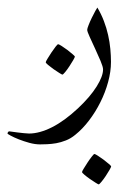

<svg xmlns="http://www.w3.org/2000/svg" viewBox="-73 -188 352 509"><path d="M221.2 -23.9Q221.2 2 213.6 29.5Q206.1 57.1 193.1 83Q180.2 108.9 163.1 131.3Q146 153.8 126.5 169.4Q114.7 179.2 101.6 184.3Q88.4 189.5 75.9 191.7Q63.5 193.8 52.2 194.3Q41 194.8 33.2 194.8Q20 194.8 4.9 190.7Q-10.3 186.5 -23.2 181.4Q-36.1 176.3 -44.7 171.6Q-53.2 167 -53.2 166Q-53.2 164.6 -51.8 162.4Q-50.3 160.2 -48.8 160.2Q-48.3 160.2 -41.7 161.1Q-35.2 162.1 -26.9 163.1Q-18.6 164.1 -10 165Q-1.5 166 3.9 166Q31.7 166 64.7 149.4Q97.7 132.8 133.8 99.1Q166 68.8 183.1 41.5Q200.2 14.2 200.2 -3.9Q200.2 -10.7 193.6 -26.4Q187 -42 179.2 -58.8Q171.4 -75.7 164.8 -90.1Q158.2 -104.5 158.2 -108.9Q158.2 -112.3 161.9 -121.6Q165.5 -130.9 170.4 -140.9Q175.3 -150.9 179.7 -158.9Q184.1 -167 185.1 -168Q195.3 -150.9 202.4 -132.3Q209.5 -113.8 213.6 -95.2Q217.8 -76.7 219.5 -58.3Q221.2 -40 221.2 -23.9ZM221.7 252.9Q221.7 254.9 217.3 262.5Q212.9 270 207.3 278.6Q201.7 287.1 196 293.9Q190.4 300.8 188.5 300.8Q187.5 300.8 180.4 296.4Q173.3 292 165.3 286.4Q157.2 280.8 150.9 275.4Q144.5 270 144.5 268.1Q144.5 266.1 149.2 258.5Q153.8 251 159.4 242.4Q165 233.9 170.4 227.1Q175.8 220.2 177.2 220.2Q179.2 220.2 186.5 224.9Q193.8 229.5 201.7 235.4Q209.5 241.2 215.6 246.6Q221.7 252 221.7 252.9ZM125.5 -38.1Q125.5 -36.1 121.1 -28.6Q116.7 -21 111.1 -12.5Q105.5 -3.9 99.9 2.9Q94.2 9.8 92.3 9.8Q91.3 9.8 84.2 5.4Q77.1 1 69.1 -4.6Q61 -10.3 54.7 -15.6Q48.3 -21 48.3 -22.9Q48.3 -24.9 53 -32.5Q57.6 -40 63.2 -48.6Q68.8 -57.1 74.2 -64Q79.6 -70.8 81.1 -70.8Q83 -70.8 90.3 -66.2Q97.7 -61.5 105.5 -55.7Q113.3 -49.8 119.4 -44.4Q125.5 -39.1 125.5 -38.1Z"/></svg>

Font: Scheherazade
Style: Regular
Weight: 400
Designer: SIL International
Foundry: SIL International
Version: Version 2.100 (build 932/914)